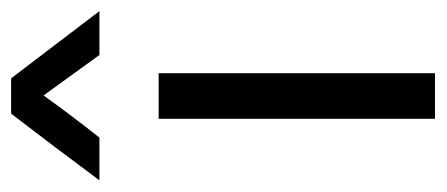

<svg xmlns="http://www.w3.org/2000/svg" viewBox="-272 -540 784 337"><g transform="rotate(-90 119.5 -372.0)"><path d="M46 -589H-29Q0 -628 29 -666.5Q58 -705 88 -744H150L268 -589H191L120 -687Q102 -662 83.5 -637.5Q65 -613 46 -589ZM79 0V-485H159V0Z"/></g></svg>

Font: Palanquin
Style: Regular
Weight: 400
Designer: Pria Ravichandran
Version: Version 1.0.4